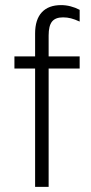

<svg xmlns="http://www.w3.org/2000/svg" viewBox="-20 -732 357 752"><path d="M117.5 0V-463.5H36.5V-511H117.5V-600.5Q117.5 -655.5 143.8 -683.8Q170 -712 219.5 -712Q238 -712 256.5 -707.2Q275 -702.5 292 -693.5V-647.5Q272.5 -656.5 257.8 -660.2Q243 -664 227 -664Q197 -664 183.8 -647.5Q170.5 -631 170.5 -593V-511H292V-463.5H170.5V0Z"/></svg>

Font: Overpass ExtraLight
Style: Regular
Weight: 250
Designer: Delve Withrington, Dave Bailey, Thomas Jockin
Foundry: Delve Fonts LLC
Version: Version 4.000